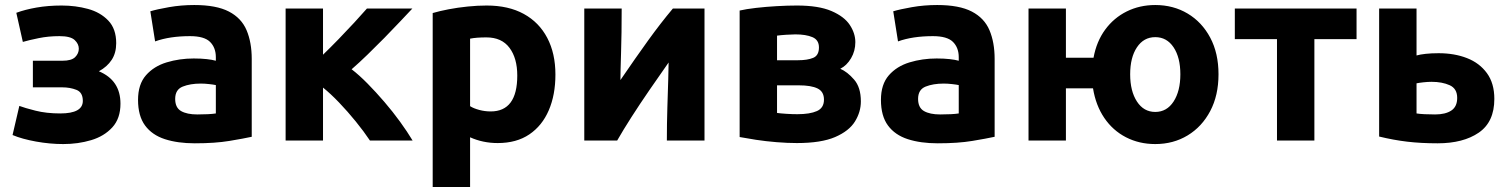

<svg xmlns="http://www.w3.org/2000/svg" viewBox="-20 -560 6009 765"><path d="M232 14Q179 14 123.5 4Q68 -6 30 -22L57 -138Q78 -130 121.5 -119Q165 -108 220 -108Q310 -108 310 -158Q310 -192 284.5 -202Q259 -212 228 -212H111V-318H229Q265 -318 279.5 -332.5Q294 -347 294 -366Q294 -385 277.5 -400.5Q261 -416 217 -416Q173 -416 134 -408Q95 -400 71 -393L45 -509Q80 -522 126 -530Q172 -538 226 -538Q281 -538 330.5 -524.5Q380 -511 411.5 -478Q443 -445 443 -388Q443 -349 425 -321.5Q407 -294 374 -276Q460 -240 460 -147Q460 -88 427.5 -52.5Q395 -17 343 -1.5Q291 14 232 14Z M756 11Q688 11 637 -5.5Q586 -22 558 -60Q530 -98 530 -162Q530 -224 561.5 -260Q593 -296 644 -311.5Q695 -327 752 -327Q781 -327 803.5 -324.5Q826 -322 840 -318V-332Q840 -370 817 -393Q794 -416 737 -416Q656 -416 598 -395L579 -515Q605 -523 653.5 -531.5Q702 -540 754 -540Q842 -540 892 -514Q942 -488 962.5 -439.5Q983 -391 983 -325V-15Q951 -8 894 1.5Q837 11 756 11ZM766 -104Q788 -104 808 -105Q828 -106 840 -108V-221Q831 -223 813 -225Q795 -227 780 -227Q738 -227 708 -215Q678 -203 678 -166Q678 -131 701.5 -117.5Q725 -104 766 -104Z M1118 0V-526H1267V-342Q1297 -371 1329.5 -404.5Q1362 -438 1391.5 -470Q1421 -502 1442 -526H1623Q1603 -505 1574 -474Q1545 -443 1511.5 -409Q1478 -375 1444.5 -342.5Q1411 -310 1381 -284Q1411 -261 1444.5 -227Q1478 -193 1511.5 -154Q1545 -115 1574 -75Q1603 -35 1624 0H1454Q1430 -36 1397.5 -76Q1365 -116 1331 -151.5Q1297 -187 1267 -211V0Z M1704 185V-508Q1731 -516 1767.5 -523Q1804 -530 1843.5 -534Q1883 -538 1919 -538Q2006 -538 2067 -504.5Q2128 -471 2160.5 -409Q2193 -347 2193 -263Q2193 -182 2166.5 -120.5Q2140 -59 2089 -24.5Q2038 10 1963 10Q1904 10 1853 -13V185ZM1935 -116Q2041 -116 2041 -259Q2041 -328 2010 -369.5Q1979 -411 1918 -411Q1878 -411 1853 -406V-137Q1867 -128 1889.5 -122Q1912 -116 1935 -116Z M2308 0V-526H2457Q2457 -426 2454.5 -348.5Q2452 -271 2452 -241Q2512 -329 2562.5 -399Q2613 -469 2661 -526H2787V0H2637Q2637 -67 2639 -131Q2641 -195 2642.5 -243Q2644 -291 2644 -311Q2606 -257 2567.5 -201Q2529 -145 2496 -93.5Q2463 -42 2439 0Z M3155 10Q3118 10 3074.5 6.5Q3031 3 2992 -3Q2953 -9 2927 -14V-518Q2953 -524 2992 -528.5Q3031 -533 3074.5 -535.5Q3118 -538 3155 -538Q3242 -538 3293 -516Q3344 -494 3366 -460.5Q3388 -427 3388 -392Q3388 -357 3371 -328Q3354 -299 3328 -286Q3356 -274 3383 -243Q3410 -212 3410 -156Q3410 -114 3386.5 -76Q3363 -38 3307.5 -14Q3252 10 3155 10ZM3076 -320H3160Q3197 -320 3220 -329.5Q3243 -339 3243 -371Q3243 -401 3217 -412Q3191 -423 3149 -423Q3135 -423 3112.5 -421.5Q3090 -420 3076 -418ZM3157 -105Q3207 -105 3235 -117.5Q3263 -130 3263 -163Q3263 -195 3237.5 -207.5Q3212 -220 3163 -220H3076V-110Q3090 -108 3113.5 -106.5Q3137 -105 3157 -105Z M3716 11Q3648 11 3597 -5.5Q3546 -22 3518 -60Q3490 -98 3490 -162Q3490 -224 3521.5 -260Q3553 -296 3604 -311.5Q3655 -327 3712 -327Q3741 -327 3763.5 -324.5Q3786 -322 3800 -318V-332Q3800 -370 3777 -393Q3754 -416 3697 -416Q3616 -416 3558 -395L3539 -515Q3565 -523 3613.5 -531.5Q3662 -540 3714 -540Q3802 -540 3852 -514Q3902 -488 3922.5 -439.5Q3943 -391 3943 -325V-15Q3911 -8 3854 1.5Q3797 11 3716 11ZM3726 -104Q3748 -104 3768 -105Q3788 -106 3800 -108V-221Q3791 -223 3773 -225Q3755 -227 3740 -227Q3698 -227 3668 -215Q3638 -203 3638 -166Q3638 -131 3661.5 -117.5Q3685 -104 3726 -104Z M4583 14Q4519 14 4466.5 -13Q4414 -40 4380 -90Q4346 -140 4335 -208H4227V0H4078V-526H4227V-330H4337Q4349 -395 4383.5 -442Q4418 -489 4469.5 -514.5Q4521 -540 4583 -540Q4655 -540 4712 -506Q4769 -472 4802 -410Q4835 -348 4835 -264Q4835 -180 4802 -117.5Q4769 -55 4712 -20.5Q4655 14 4583 14ZM4583 -114Q4629 -114 4656 -155.5Q4683 -197 4683 -264Q4683 -331 4656 -371.5Q4629 -412 4583 -412Q4537 -412 4510 -371.5Q4483 -331 4483 -264Q4483 -197 4510 -155.5Q4537 -114 4583 -114Z M5068 0V-404H4900V-526H5385V-404H5217V0Z M5708 11Q5642 11 5587 4.5Q5532 -2 5475 -16V-526H5624V-339Q5638 -343 5660.5 -345.5Q5683 -348 5712 -348Q5775 -348 5825 -328.5Q5875 -309 5904.5 -268.5Q5934 -228 5934 -166Q5934 -74 5872 -31.5Q5810 11 5708 11ZM5698 -104Q5739 -104 5762.5 -119.5Q5786 -135 5786 -170Q5786 -207 5756 -220.5Q5726 -234 5684 -234Q5669 -234 5651 -232Q5633 -230 5624 -228V-108Q5636 -106 5656 -105Q5676 -104 5698 -104Z"/></svg>

Font: Ubuntu Sans ExtraBold
Style: Regular
Weight: 800
Designer: Dalton Maag Ltd
Foundry: Dalton Maag Ltd
Version: Version 1.006; ttfautohint (v1.8.4.7-5d5b)